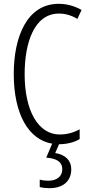

<svg xmlns="http://www.w3.org/2000/svg" viewBox="-20 -745 471 1005"><path d="M353 141C353 96 324 65 269 56L289 10C330 10 369 0 397 -17V-68C371 -54 336 -41 293 -41C180 -41 109 -165 109 -357C109 -521 159 -674 289 -674C321 -674 354 -665 385 -646L407 -693C369 -714 330 -725 287 -725C123 -725 52 -555 52 -358C52 -148 129 -14 253 7L222 80C273 84 306 100 306 141C306 179 277 201 232 201C218 201 201 199 188 195V234C202 238 221 240 239 240C310 240 353 203 353 141Z"/></svg>

Font: Noto Sans Myanmar UI ExtraCondensed Light
Style: Regular
Weight: 300
Width: 2
Designer: Monotype Design Team
Foundry: Monotype Imaging Inc.
Version: Version 2.103